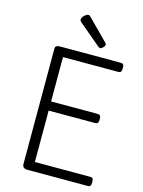

<svg xmlns="http://www.w3.org/2000/svg" viewBox="-160 -1226 983 1317"><g transform="rotate(15 331.5 -567.5)"><path d="M169 0Q151 0 142 -8Q133 -16 133 -32V-852Q133 -864 142 -869.5Q151 -875 169 -875H599Q611 -875 616 -868Q621 -861 621 -843Q621 -825 616 -817.5Q611 -810 599 -810H205V-495H536Q548 -495 553.5 -488Q559 -481 559 -463Q559 -445 553.5 -437.5Q548 -430 536 -430H205V-65H599Q611 -65 616 -58Q621 -51 621 -33Q621 -15 616 -7.5Q611 0 599 0ZM434 -935Q431 -935 427 -937.5Q423 -940 418 -944L266 -1072Q260 -1078 257.5 -1082Q255 -1086 255 -1092Q255 -1100 262.5 -1110Q270 -1120 280.5 -1127.5Q291 -1135 299 -1135Q305 -1135 308.5 -1132Q312 -1129 316 -1125L459 -981Q464 -976 465 -973Q466 -970 466 -966Q466 -958 454.5 -946.5Q443 -935 434 -935Z"/></g></svg>

Font: Playwrite GB S Light
Style: Regular
Weight: 300
Designer: Veronika Burian, José Scaglione
Foundry: TypeTogether
Version: Version 1.002